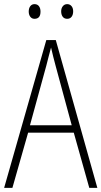

<svg xmlns="http://www.w3.org/2000/svg" viewBox="-20 -909 491 929"><path d="M412 0 337 -267H116L40 0H0L204 -715H250L451 0ZM249 -591Q243 -614 237.5 -635Q232 -656 227 -679Q221 -657 215.5 -636Q210 -615 204 -591L125 -303H327ZM119 -853Q119 -869 126.5 -879Q134 -889 147 -889Q161 -889 168.5 -879Q176 -869 176 -853Q176 -818 147 -818Q134 -818 126.5 -828Q119 -838 119 -853ZM276 -854Q276 -869 284 -879Q292 -889 305 -889Q318 -889 326 -879.5Q334 -870 334 -854Q334 -838 326.5 -828Q319 -818 305 -818Q291 -818 283.5 -828Q276 -838 276 -854Z"/></svg>

Font: Noto Sans Arabic Cond ExtLt
Style: Regular
Weight: 200
Width: 3
Designer: Monotype Design Team, Nadine Chahine, Nizar Qandah and Khaled Hosny
Foundry: Monotype Imaging Inc.
Version: Version 2.012; ttfautohint (v1.8.4.7-5d5b)